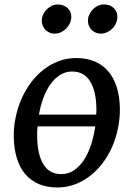

<svg xmlns="http://www.w3.org/2000/svg" viewBox="-20 -827 599 857"><path d="M429.2 -676.8Q417.5 -676.8 407 -681.4Q396.5 -686 388.9 -693.6Q381.3 -701.2 377 -711.7Q372.6 -722.2 372.6 -733.9Q372.6 -748.5 378.4 -761.7Q384.3 -774.9 394 -784.9Q403.8 -794.9 416.7 -801Q429.7 -807.1 443.8 -807.1Q471.7 -807.1 487.8 -791Q503.9 -774.9 503.9 -752.4Q503.9 -737.8 498 -724.1Q492.2 -710.4 481.9 -700Q471.7 -689.5 458 -683.1Q444.3 -676.8 429.2 -676.8ZM223.1 -676.8Q211.4 -676.8 201.2 -681.4Q190.9 -686 183.3 -693.6Q175.8 -701.2 171.1 -711.7Q166.5 -722.2 166.5 -733.9Q166.5 -748.5 172.4 -761.7Q178.2 -774.9 188.2 -784.9Q198.2 -794.9 210.9 -801Q223.6 -807.1 237.8 -807.1Q251.5 -807.1 262.7 -802.7Q273.9 -798.3 281.7 -791Q289.6 -783.7 293.9 -773.7Q298.3 -763.7 298.3 -752.4Q298.3 -737.8 292.2 -724.1Q286.1 -710.4 275.9 -700Q265.6 -689.5 252 -683.1Q238.3 -676.8 223.1 -676.8ZM41.5 -214.4Q40.5 -258.8 49.6 -302.2Q58.6 -345.7 75.7 -385Q92.8 -424.3 117.7 -457.8Q142.6 -491.2 173.8 -515.6Q205.1 -540 241.7 -554Q278.3 -567.9 319.8 -567.9Q366.7 -567.9 402.6 -552.7Q438.5 -537.6 463.1 -508.8Q487.8 -480 501 -438.2Q514.2 -396.5 515.1 -343.3Q515.6 -298.8 506.8 -255.4Q498 -211.9 481 -172.6Q463.9 -133.3 439 -100.1Q414.1 -66.9 382.8 -42.5Q351.6 -18.1 314.7 -4.2Q277.8 9.8 236.3 9.8Q189.5 9.8 153.6 -5.4Q117.7 -20.5 93.3 -49.1Q68.8 -77.6 55.7 -119.4Q42.5 -161.1 41.5 -214.4ZM409.7 -315.4Q410.2 -322.3 410.2 -329.1Q410.2 -335.9 410.2 -342.8Q409.2 -420.4 382.1 -464.1Q355 -507.8 302.2 -507.8Q271.5 -507.8 246.8 -491.7Q222.2 -475.6 203.6 -448.7Q185.1 -421.9 172.6 -387.2Q160.2 -352.5 153.8 -315.4ZM253.4 -49.8Q286.6 -49.8 312.3 -68.1Q337.9 -86.4 356.7 -116.2Q375.5 -146 387.5 -184.3Q399.4 -222.7 405.3 -262.7H147.5Q145 -238.3 146 -215.3Q147 -137.2 173.8 -93.5Q200.7 -49.8 253.4 -49.8Z"/></svg>

Font: Merriweather
Style: Italic
Weight: 400
Italic angle: -7°
Designer: Eben Sorkin ( eben@eyebytes.com )
Foundry: Eben Sorkin ( eben@eyebytes.com )
Version: Version 1.005; ttfautohint (v0.97) -l 13 -r 13 -G 200 -x 24 